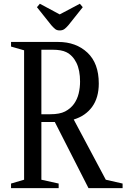

<svg xmlns="http://www.w3.org/2000/svg" viewBox="-20 -980 658 1000"><path d="M37.5 0V-24L105.5 -44V-718L37.5 -737.5V-761.5H283Q376 -761.5 435.2 -706Q494.5 -650.5 494.5 -545Q494.5 -471.5 460.2 -424Q426 -376.5 364 -357.5L531 -44L618.5 -24V0H441L265.5 -344.5H195.5V-44L285.5 -24V0ZM195.5 -385H242Q291 -385 319 -399.5Q347 -414 365 -438.5Q382.5 -463 389.8 -493.2Q397 -523.5 397 -555Q397 -614.5 378 -653Q359 -691.5 325 -708.5Q299.5 -721 253.5 -721H195.5ZM291 -821.5Q276 -821.5 267 -829Q258 -836.5 247 -849L172.5 -942.5L187.5 -960.5L291 -905L396 -960.5L411 -942.5L336.5 -849Q324 -834.5 314.5 -828Q305 -821.5 291 -821.5Z"/></svg>

Font: Libre Caslon Condensed
Style: Regular
Weight: 400
Designer: Pablo Impallari, Rodrigo Fuenzalida, Katja Schimmel, Ertekin Erdin
Foundry: Pablo Impallari, Rodrigo Fuenzalida
Version: Version 2.000; ttfautohint (v1.8.4.7-5d5b);gftools[0.9.33]